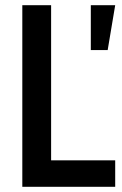

<svg xmlns="http://www.w3.org/2000/svg" viewBox="-20 -720 470 740"><path d="M66 -700H177V-102H424V0H66ZM330 -700H424L395 -527H330Z"/></svg>

Font: Cabin Condensed SemiBold
Style: Regular
Weight: 600
Width: 3
Designer: Pablo Impallari
Foundry: Pablo Impallari. http://www.impallari.com Igino Marini. http://www.ikern.com
Version: Version 2.200